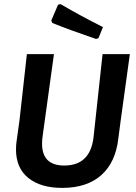

<svg xmlns="http://www.w3.org/2000/svg" viewBox="-20 -907 662 936"><path d="M275 -887Q374 -829 482 -775L460 -721L448 -717Q322 -760 235 -795L230 -807L263 -884ZM613 -643 568 -317 557 -233Q544 -116 474 -53.5Q404 9 283 9Q178 9 118 -39.5Q58 -88 58 -178Q58 -204 62 -227L75 -320L111 -643H243L188 -245Q185 -224 185 -207Q185 -100 293 -100Q420 -100 436 -238L480 -643Z"/></svg>

Font: Alegreya Sans SC
Style: Bold Italic
Weight: 700
Italic angle: -7°
Designer: Juan Pablo del Peral
Foundry: Huerta Tipografica
Version: Version 2.007